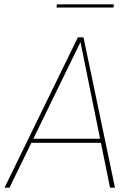

<svg xmlns="http://www.w3.org/2000/svg" viewBox="-20 -870 624 890"><path d="M1 0 341 -697H367L513 0H490L353 -675L24 0ZM118 -208 129 -227H450L454 -208ZM242 -835 244 -850H508L506 -835Z"/></svg>

Font: Hanken Grotesk Thin
Style: Italic
Weight: 250
Italic angle: -8°
Designer: Alfredo Marco Pradil
Foundry: Hanken Design Co.
Version: Version 3.013